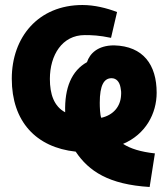

<svg xmlns="http://www.w3.org/2000/svg" viewBox="-20 -576 661 766"><path d="M327 -328C338 -362 370 -395 435 -395C552 -392 605 -317 605 -206C605 -123 561 -40 471 -2C500 17 542 30 598 36L577 170C414 160 334 107 282 29C124 12 27 -91 27 -262C27 -428 133 -556 309 -556C357 -556 405 -544 447 -528L423 -425C376 -435 346 -436 318 -436C228 -436 179 -356 179 -261C179 -201 195 -152 240 -128C237 -226 266 -294 327 -328ZM378 -166C378 -149 379 -117 384 -106C433 -117 461 -152 463 -196C464 -207 463 -217 461 -226C457 -250 444 -264 425 -264C395 -264 378 -236 378 -166Z"/></svg>

Font: Repo ExtraBold
Style: Bold
Weight: 700
Designer: Stefan Peev
Foundry: Context Ltd
Version: Version 1.502